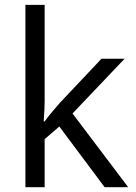

<svg xmlns="http://www.w3.org/2000/svg" viewBox="-20 -780 565 800"><path d="M166 -273.9Q187 -303.7 230 -352.1L402.8 -535.2H499L282.2 -307.1L514.2 0H416L227.1 -252.9L166 -200.2V0H85.9V-759.8H166V-356.9Q166 -330.1 162.1 -273.9Z"/></svg>

Font: f0_44652 
Style: Regular
Weight: 400
Foundry: Ascender Corporation
Version: Version 1.10